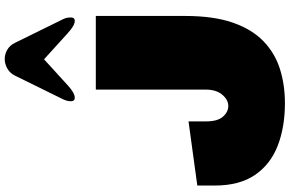

<svg xmlns="http://www.w3.org/2000/svg" viewBox="-226 -978 1224 811"><g transform="rotate(-90 385.5 -573.0)"><path d="M355 19Q252.9 19 174.3 -11.7Q95.7 -42.5 51.3 -107.9Q6.8 -173.3 6.8 -276.9V-351.1L277.8 -388.2V-313Q277.8 -265.6 297.6 -242.9Q317.4 -220.2 342.8 -220.2Q369.1 -220.2 390.6 -245.8Q412.1 -271.5 412.1 -315.9V-779.8H723.1V-402.8Q723.1 -282.7 695.1 -201.7Q667 -120.6 616.7 -72Q566.4 -23.4 499.5 -2.2Q432.6 19 355 19ZM470.7 -1120.6Q481 -1142.1 500.7 -1153.3Q520.5 -1164.6 541 -1164.6Q561 -1164.6 579.8 -1154.1Q598.6 -1143.6 609.9 -1120.6L710 -917Q714.8 -907.2 715.8 -899.4Q716.8 -891.6 716.8 -885.7Q716.8 -868.7 702.6 -868.7Q682.6 -868.7 650.9 -897.9L540 -998.5L429.7 -897.9Q397.5 -868.7 377.9 -868.7Q362.8 -868.7 362.8 -885.7Q362.8 -891.6 364.5 -899.4Q366.2 -907.2 370.6 -917Z"/></g></svg>

Font: Rammetto One
Style: Regular
Weight: 400
Designer: Vernon Adams
Foundry: Vernon Adams
Version: Version 1.100; ttfautohint (v1.8.4.7-5d5b)